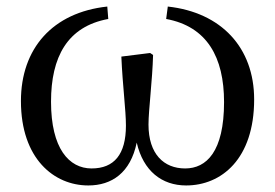

<svg xmlns="http://www.w3.org/2000/svg" viewBox="-20 -553 840 587"><path d="M488 -495C613 -472 665 -378 665 -241C665 -89 611 -38 546 -38C481 -38 434 -82 434 -172C434 -216 446 -308 448 -385L439 -391L351 -380C355 -289 365 -216 365 -169C365 -81 329 -38 260 -38C191 -38 136 -99 136 -242C136 -379 186 -472 311 -495L308 -533C141 -515 44 -405 44 -244C44 -68 145 14 250 14C322 14 379 -25 398 -117C418 -30 475 14 549 14C657 14 757 -67 757 -249C757 -407 657 -515 493 -533Z"/></svg>

Font: Noto Serif CJK JP Medium
Style: Regular
Weight: 500
Designer: Ryoko NISHIZUKA 西塚涼子 (kana & ideographs); Frank Grießhammer (Latin, Greek & Cyrillic); Wenlong ZHANG 张文龙 (bopomofo); San
Foundry: Adobe Systems Incorporated
Version: Version 1.000;PS 1;hotconv 16.6.53;makeotf.lib2.5.65590